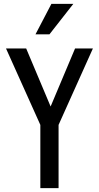

<svg xmlns="http://www.w3.org/2000/svg" viewBox="-20 -970 510 990"><path d="M188 0V-326L11 -720H115L262 -371H220L367 -720H459L282 -326V0ZM235 -793H163L245 -950H358Z"/></svg>

Font: Instrument Sans Condensed Medium
Style: Regular
Weight: 500
Width: 3
Designer: Rodrigo Fuenzalida
Foundry: fragTYPE
Version: Version 1.000;gftools[0.9.28]